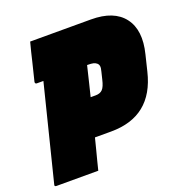

<svg xmlns="http://www.w3.org/2000/svg" viewBox="-137 -814 894 929"><g transform="rotate(-20 310.0 -350.0)"><path d="M213 0H-2Q-14 0 -10 -11Q20 -133 51 -255Q82 -377 112 -499H78Q73 -499 71 -502.5Q69 -506 70 -510Q83 -560 93.5 -605.5Q104 -651 117 -700H430Q548 -700 598.5 -633.5Q649 -567 620 -451L600 -369Q549 -157 336 -157H253Q249 -142 245.5 -127.5Q242 -113 238 -98Q231 -71 224.5 -46Q218 -21 213 0ZM316 -412Q312 -396 308 -379.5Q304 -363 300 -347H326Q349 -347 361.5 -360Q374 -373 382 -408L391 -445Q396 -463 394.5 -472.5Q393 -482 386 -488Q379 -494 369 -496.5Q359 -499 339 -499H337Q332 -477 326.5 -455.5Q321 -434 316 -412Z"/></g></svg>

Font: Recursive Mn Lnr St XBk
Style: Italic
Weight: 1000
Italic angle: -15°
Monospace: yes
Version: Version 1.079;hotconv 1.0.112;makeotfexe 2.5.65598; ttfautoh